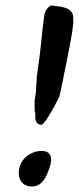

<svg xmlns="http://www.w3.org/2000/svg" viewBox="-20 -714 286 697"><path d="M141 -660 135 -613 125 -519 114 -439 110 -376 106 -352C106 -340 105 -326 106 -314C106 -305 110 -300 108 -291C107 -278 113 -261 130 -261H131C149 -269 195 -362 195 -362C203 -393 209 -427 216 -461C227 -517 240 -574 246 -629V-630C246 -642 246 -653 245 -662H244C234 -690 195 -690 167 -694H165C153 -688 144 -675 141 -660ZM49 -98C44 -65 60 -37 96 -37C133 -37 148 -72 158 -100C163 -116 172 -139 159 -156C147 -170 123 -166 112 -164H111C80 -155 55 -134 49 -98Z"/></svg>

Font: Vapor
Style: SbdObl
Weight: 600
Foundry: Cannot Into Space Fonts
Version: Version 0.179